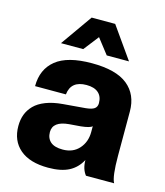

<svg xmlns="http://www.w3.org/2000/svg" viewBox="-111 -821 787 916"><g transform="rotate(15 282.0 -363.0)"><path d="M211.9 9.8Q121.1 9.8 72.5 -31.7Q23.9 -73.2 23.9 -146Q23.9 -177.2 33.4 -202.9Q43 -228.5 63.5 -249.5Q84 -270.5 119.1 -284.2Q154.3 -297.9 202.1 -301.8L312 -311Q342.8 -314 355 -323.2Q367.2 -332.5 367.2 -350.1Q367.2 -383.3 346.9 -401.1Q326.7 -418.9 288.1 -418.9Q211.4 -418.9 204.1 -350.1H51.8Q51.8 -433.6 108.9 -479.7Q166 -525.9 286.1 -525.9Q406.2 -525.9 463.1 -479.7Q520 -433.6 520 -350.1V-131.8Q520 -28.3 536.1 0H397Q375 -27.8 375 -71.8Q353 -30.3 314.2 -10.3Q275.4 9.8 211.9 9.8ZM256.8 -91.8Q307.6 -91.8 337.4 -125.2Q367.2 -158.7 367.2 -208V-236.8Q357.9 -226.1 312 -221.2L255.9 -216.8Q176.8 -210 176.8 -157.2Q176.8 -126.5 196.5 -109.1Q216.3 -91.8 256.8 -91.8ZM454.1 -580.1H344.2L286.1 -654.8L228 -580.1H118.2L228 -735.8H344.2Z"/></g></svg>

Font: Creato Display ExtraBold
Style: Regular
Weight: 800
Version: Version 1.000